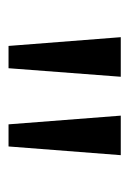

<svg xmlns="http://www.w3.org/2000/svg" viewBox="52 -806 298 441"><g transform="rotate(90 200.5 -585.0)"><path d="M155.8 -713.9 136.2 -456.1H85L64.9 -713.9ZM335.9 -713.9 315.9 -456.1H265.1L245.1 -713.9Z"/></g></svg>

Font: f01136030
Style: Regular
Weight: 400
Foundry: Ascender Corporation
Version: Version 1.10